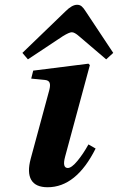

<svg xmlns="http://www.w3.org/2000/svg" viewBox="-20 -767 491 799"><path d="M107.9 -106.9 185.1 -392.1Q190.4 -412.1 186.5 -422.4Q182.6 -432.6 168 -434.1L109.9 -439.9L118.2 -473.1L348.1 -502L354 -496.1L251 -115.2Q238.3 -67.9 262.2 -67.9Q277.8 -67.9 302.2 -97.4Q326.7 -127 348.1 -166L377.9 -148.9Q297.4 12.2 178.2 12.2Q127.9 12.2 110.1 -18.3Q92.3 -48.8 107.9 -106.9ZM73.2 -546.9 252.9 -720.2Q279.8 -747.1 300.8 -747.1Q312.5 -747.1 320.3 -740.2Q328.1 -733.4 336.9 -719.2L451.2 -546.9L421.9 -520L309.1 -616.2Q290.5 -632.8 278.8 -632.8Q268.1 -632.8 241.2 -616.2L96.2 -520Z"/></svg>

Font: Linguistics Pro
Style: Bold Italic
Weight: 700
Italic angle: -12°
Designer: Stefan Peev, Context Ltd
Foundry: Stefan Peev, Context Ltd
Version: Version 001.000